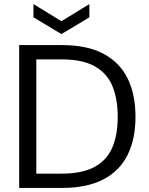

<svg xmlns="http://www.w3.org/2000/svg" viewBox="-20 -921 731 941"><path d="M74 0V-700H284Q407 -700 487 -657.5Q567 -615 605.5 -536.5Q644 -458 644 -348Q644 -240 605.5 -162Q567 -84 487 -42Q407 0 284 0ZM158 -70H282Q384 -70 444.5 -103.5Q505 -137 531 -199.5Q557 -262 557 -348Q557 -436 531 -499Q505 -562 444.5 -596Q384 -630 282 -630H158ZM281 -754 144 -836V-901L281 -817L418 -901V-836Z"/></svg>

Font: DM Sans 18pt
Style: Regular
Weight: 400
Designer: Colophon Foundry, Jonny Pinhorn
Foundry: Colophon Foundry
Version: Version 4.004;gftools[0.9.30]